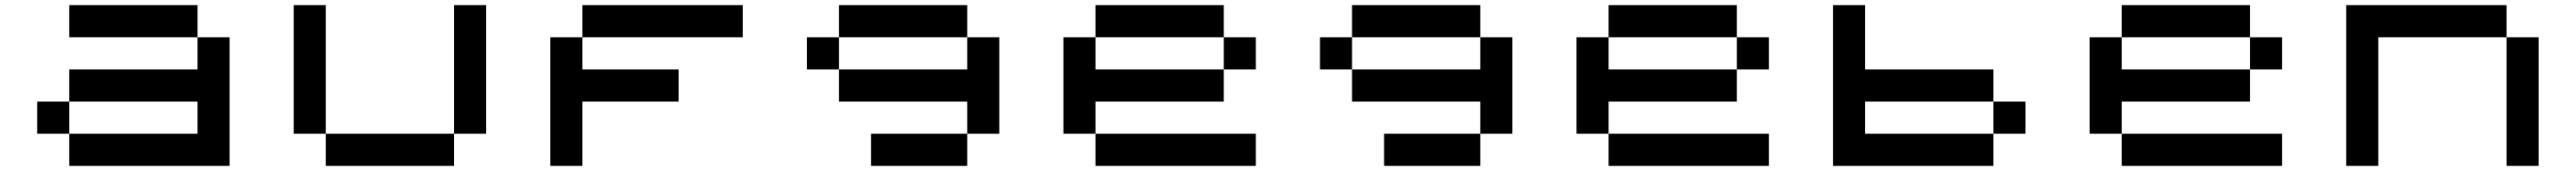

<svg xmlns="http://www.w3.org/2000/svg" viewBox="-20 -770 10040 665"><path d="M750 -375H125V-250H750ZM250 -125V-500H750V-750H250V-625H875V-125Z M1250 -125V-750H1125V-250H1875V-750H1750V-125Z M2125 -625H2875V-750H2250V-500H2625V-375H2250V-125H2125Z M3250 -750V-375H3750V-750ZM3125 -500V-625H3875V-250H3375V-125H3750V-500Z M4750 -750H4250V-375H4750ZM4875 -500H4250V-125H4875V-250H4125V-625H4875Z M5250 -750V-375H5750V-750ZM5125 -500V-625H5875V-250H5375V-125H5750V-500Z M6750 -750H6250V-375H6750ZM6875 -500H6250V-125H6875V-250H6125V-625H6875Z M7250 -375V-250H7875V-375ZM7125 -125V-750H7250V-500H7750V-125Z M8750 -750H8250V-375H8750ZM8875 -500H8250V-125H8875V-250H8125V-625H8875Z M9750 -125H9875V-625H9250V-125H9125V-750H9750Z"/></svg>

Font: Picon
Style: Regular
Weight: 400
Designer: yne
Foundry: yne
Version: Version 21.02.27; git-deadbeef-release